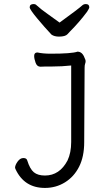

<svg xmlns="http://www.w3.org/2000/svg" viewBox="-20 -749 540 944"><path d="M201 175Q99 175 56 82Q54 78 54 76Q54 63 66.5 45.5Q79 28 95 28Q111 28 114 40Q127 82 146.5 98Q166 114 201 114Q273 114 312 40Q330 2 330 -51V-427Q285 -422 237 -422Q189 -422 179 -421Q162 -421 155 -440.5Q148 -460 148 -474Q148 -491 164 -491Q191 -485 229 -485Q333 -485 361 -495Q385 -495 396 -464Q401 -454 401 -449Q401 -442 398.5 -435.5Q396 -429 396 -416L394 -50Q394 21 369 70.5Q344 120 299.5 147.5Q255 175 201 175ZM270 -569Q247 -569 233 -579Q199 -615 162.5 -659Q126 -703 126 -713Q126 -729 145 -729Q155 -729 160 -723Q183 -702 214 -680.5Q245 -659 273 -638Q368 -707 385 -723Q392 -729 402 -729Q419 -729 419 -713Q419 -708 408 -691Q370 -640 324 -594L312 -581Q301 -569 270 -569Z"/></svg>

Font: LXGW WenKai Mono Lite
Style: Regular
Weight: 400
Monospace: yes
Designer: LXGW / Fontworks Inc.
Foundry: LXGW / Fontworks Inc.
Version: Version 1.520; June 14, 2025